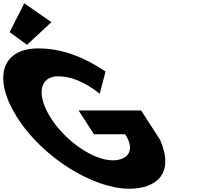

<svg xmlns="http://www.w3.org/2000/svg" viewBox="-305 -1135 1250 1170"><path d="M554.8 -462H173.8L267.7 -317H457.7C523.1 -216 471.7 -158 381.7 -158C265.7 -158 97.8 -272 7.1 -412C-85.5 -555 -66 -670 50 -670C123 -670 204.8 -641 302.7 -564L338.2 -699C209.9 -786 73.9 -840 -71.1 -840C-303.1 -840 -349.4 -649 -195.9 -412C-43 -176 260.7 15 482.7 15C644.7 15 761.1 -74 670.7 -283ZM-246.2 -939 -140.3 -862 8.3 -1000 -157.2 -1115Z"/></svg>

Font: Hussar
Style: BdOpOblSeven
Weight: 700
Foundry: Cannot Into Space Fonts
Version: Version 2.00